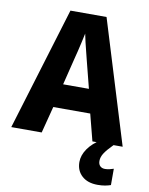

<svg xmlns="http://www.w3.org/2000/svg" viewBox="-101 -788 851 1100"><g transform="rotate(10 324.0 -238.0)"><path d="M472 0 432 -155H217L177 0H0L218 -716H428L648 0ZM360 -450Q355 -471 348 -498Q341 -525 334.5 -552.5Q328 -580 324 -601Q320 -581 313.5 -552.5Q307 -524 300.5 -496.5Q294 -469 289 -451L250 -293H400ZM531 103Q531 122 541.5 132.5Q552 143 570 143Q584 143 597.5 139.5Q611 136 620 133V228Q606 233 587.5 236.5Q569 240 544 240Q486 240 452.5 209.5Q419 179 419 129Q419 90 445 52Q471 14 523 -18L595 0Q562 33 546.5 56.5Q531 80 531 103Z"/></g></svg>

Font: Noto Sans Malayalam SemiCondensed ExtraBold
Style: Regular
Weight: 800
Width: 4
Designer: Jelle Bosma - Monotype Design Team
Foundry: Monotype Imaging Inc.
Version: Version 2.104; ttfautohint (v1.8.4.7-5d5b)